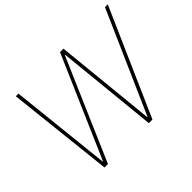

<svg xmlns="http://www.w3.org/2000/svg" viewBox="-148 -981 1235 1235"><g transform="rotate(-45 470.0 -363.5)"><path d="M183.2 0 103.7 -727.3H127.8L201.7 -35.5H204.5L505.7 -727.3H536.9L606.5 -35.5H609.4L914.8 -727.3H940.3L619.3 0H586.6L517 -691.8H514.2L214.5 0Z"/></g></svg>

Font: Inter Thin  BETA
Style: Italic
Weight: 100
Italic angle: -9.39999°
Designer: Rasmus Andersson
Foundry: rsms
Version: Version 3.011;git-f93a4a705